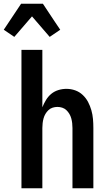

<svg xmlns="http://www.w3.org/2000/svg" viewBox="-55 -1000 575 1020"><path d="M59 0V-735H170V-430Q178 -450 189.5 -469Q201 -488 217.5 -501.5Q234 -515 255 -521.5Q276 -528 298 -528Q322 -528 344.5 -520Q367 -512 384.5 -495.5Q402 -479 413 -458Q424 -437 430.5 -414Q437 -391 439 -367.5Q441 -344 441 -320V0H330V-320Q330 -333 328.5 -346Q327 -359 323.5 -371.5Q320 -384 313.5 -395Q307 -406 297.5 -415Q288 -424 275.5 -428Q263 -432 250 -432Q237 -432 224.5 -428Q212 -424 202.5 -415Q193 -406 186.5 -395Q180 -384 176.5 -371.5Q173 -359 171.5 -346Q170 -333 170 -320V0ZM21 -804 -35 -842 57 -980H173L234 -888L265 -842L209 -804L115 -913Z"/></svg>

Font: Iosevka Term Curly
Style: Bold
Weight: 700
Designer: Belleve Invis
Foundry: Belleve Invis
Version: Version 32.3.0